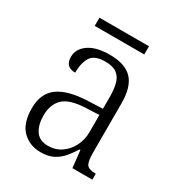

<svg xmlns="http://www.w3.org/2000/svg" viewBox="-164 -776 828 893"><g transform="rotate(30 250.5 -329.5)"><path d="M185 10Q126 10 87 -28.5Q48 -67 48 -148Q48 -227 100 -265Q152 -303 259 -307L336 -310V-372Q336 -413 328.5 -443Q321 -473 299.5 -489.5Q278 -506 237 -506Q179 -506 159.5 -475Q140 -444 140 -391Q86 -391 86 -445Q86 -488 126 -516Q166 -544 239 -544Q321 -544 359.5 -504Q398 -464 398 -375V-111Q398 -62 409.5 -47Q421 -32 454 -32H458V0H351L341 -92H336Q320 -66 300.5 -42.5Q281 -19 253.5 -4.5Q226 10 185 10ZM200 -33Q240 -33 270.5 -54Q301 -75 318.5 -109.5Q336 -144 336 -185V-277L269 -274Q181 -271 146.5 -238Q112 -205 112 -145Q112 -95 133 -64Q154 -33 200 -33ZM110 -625V-669H376V-625Z"/></g></svg>

Font: Noto Serif SemiCondensed Light
Style: Regular
Weight: 300
Width: 4
Designer: Monotype Design Team
Foundry: Monotype Imaging Inc.
Version: Version 2.013